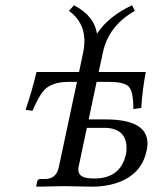

<svg xmlns="http://www.w3.org/2000/svg" viewBox="-20 -700 575 722"><path d="M313.5 -251H376.5Q536.1 -251 534.7 -158.7Q534.2 -146 531.2 -132.8Q511.7 -41 413.6 -10.3Q374 2 326.7 2Q306.2 2 274.4 1Q242.2 0 221.2 0L117.7 2L116.2 0L120.1 -19Q123 -26.4 129.9 -26.9H148.9Q189.9 -26.9 200.2 -67.4Q200.7 -70.3 201.2 -71.8L269.5 -392.1H238.3Q171.4 -392.1 142.1 -356.9Q124.5 -335 102.1 -283.2L76.2 -287.1Q102.1 -363.3 117.2 -429.2H277.3L293 -503.9Q313.5 -605.5 239.3 -659.2L258.3 -680.2Q334.5 -640.6 344.7 -573.2Q388.2 -639.2 476.6 -680.2L487.3 -659.2Q389.2 -604 367.2 -503.9L351.1 -429.2H528.3Q515.6 -364.3 511.2 -293.9L481.4 -290Q481.9 -358.4 462.4 -376Q443.4 -392.1 390.1 -392.1H343.3ZM454.6 -124Q465.3 -214.4 379.4 -219.2H306.6L275.9 -74.2Q268.1 -37.1 306.6 -30.8Q318.8 -28.8 335 -28.8Q422.4 -28.8 448.2 -101.1Q452.1 -112.3 454.6 -124Z"/></svg>

Font: Linux Biolinum Capitals O
Style: Italic Samll Caps
Weight: 400
Italic angle: -12°
Designer: Philipp H. Poll
Foundry: Philipp H. Poll
Version: Version 0.6.2